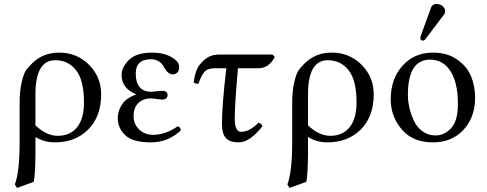

<svg xmlns="http://www.w3.org/2000/svg" viewBox="-20 -702 2436 960"><path d="M148.9 207 64.9 237.8 54.2 220.2Q78.1 157.2 78.1 9.8V-184.1Q78.1 -248 88.6 -291.5Q99.1 -335 109.6 -350.1Q120.1 -365.2 138.2 -382.8Q193.4 -439 275.9 -439Q364.7 -439 425.3 -377.9Q485.8 -316.9 485.8 -231Q485.8 -119.1 421.4 -54.7Q356.9 9.8 253.9 9.8Q200.7 9.8 157.2 -17.1V61Q156.7 167 148.9 207ZM399.9 -189Q399.9 -300.8 360.4 -350.8Q320.8 -400.9 255.9 -400.9Q156.7 -400.9 157.2 -228V-75.2Q211.4 -23.4 268.1 -22.9Q331.1 -22.9 365.5 -65.9Q399.9 -108.9 399.9 -189Z M647.9 -121.1Q647.9 -81.1 676 -54.4Q704.1 -27.8 745.1 -27.8Q807.1 -27.8 869.1 -70.8Q883.3 -65.9 883.8 -49.8Q819.8 10.3 733.9 9.8Q644 9.8 606.4 -25.6Q568.8 -61 568.8 -112.8Q568.8 -147 589.8 -179.4Q610.8 -211.9 659.7 -229V-231Q587.9 -260.7 587.9 -327.1Q587.9 -366.2 625 -402.6Q662.1 -439 740.7 -439Q796.9 -439 836.4 -417Q876 -395 876 -367.2Q876 -347.2 866 -338.6Q856 -330.1 843.8 -330.1Q820.8 -330.1 801.8 -362.8Q780.8 -405.8 734.9 -405.8Q658.7 -405.8 658.7 -334Q658.7 -243.2 737.8 -243.2L761.7 -245.6Q785.6 -248 789.1 -248Q817.9 -248 817.9 -227.1Q817.9 -204.1 788.1 -204.1Q784.2 -204.1 762.9 -207Q741.7 -210 736.8 -210Q694.8 -210 671.4 -186.5Q647.9 -163.1 647.9 -121.1Z M1075.7 -429.2H1342.8L1354 -417Q1324.2 -360.8 1272 -360.8H1169.9Q1153.8 -185.1 1153.8 -107.9Q1153.8 -43 1186 -43Q1228 -43 1272.9 -88.9Q1288.1 -84 1292 -70.8Q1229 10.3 1172.9 9.8Q1129.9 9.8 1109.9 -11.2Q1089.8 -32.2 1089.8 -85Q1089.8 -177.7 1111.8 -360.8H1055.7Q1020.5 -360.8 1005.1 -345.9Q989.7 -331.1 971.7 -283.2Q953.6 -283.2 948.7 -291Q952.6 -324.2 963.1 -351.6Q973.6 -378.9 1003.2 -404.1Q1032.7 -429.2 1075.7 -429.2Z M1511.7 207 1427.7 237.8 1417 220.2Q1440.9 157.2 1440.9 9.8V-184.1Q1440.9 -248 1451.4 -291.5Q1461.9 -335 1472.4 -350.1Q1482.9 -365.2 1501 -382.8Q1556.2 -439 1638.7 -439Q1727.5 -439 1788.1 -377.9Q1848.6 -316.9 1848.6 -231Q1848.6 -119.1 1784.2 -54.7Q1719.7 9.8 1616.7 9.8Q1563.5 9.8 1520 -17.1V61Q1519.5 167 1511.7 207ZM1762.7 -189Q1762.7 -300.8 1723.1 -350.8Q1683.6 -400.9 1618.7 -400.9Q1519.5 -400.9 1520 -228V-75.2Q1574.2 -23.4 1630.9 -22.9Q1693.8 -22.9 1728.3 -65.9Q1762.7 -108.9 1762.7 -189Z M2163.6 -682.1Q2179.7 -682.1 2192.6 -671.6Q2205.6 -661.1 2205.6 -647Q2205.6 -635.7 2199.7 -628.9L2107.4 -506.8Q2101.6 -499 2095.7 -499Q2081.5 -499 2081.5 -512.2Q2081.5 -516.1 2083.5 -522L2135.7 -665Q2141.6 -682.1 2163.6 -682.1ZM1933.6 -205.1Q1933.6 -304.2 1988.8 -369.1Q2048.3 -439 2145.5 -439Q2217.3 -439 2266.8 -403.6Q2316.4 -368.2 2335.9 -319.1Q2355.5 -270 2355.5 -213.9Q2355.5 -109.4 2290.5 -45.9Q2233.4 10.3 2143.6 9.8Q2043.5 9.8 1988.5 -55.2Q1933.6 -120.1 1933.6 -205.1ZM2130.4 -403.8Q2019.5 -403.8 2019.5 -228Q2019.5 -195.8 2027.1 -162.8Q2034.7 -129.9 2049.6 -97.9Q2064.5 -65.9 2092.5 -45.4Q2120.6 -24.9 2157.7 -24.9Q2201.7 -24.9 2235.6 -61Q2269.5 -97.2 2269.5 -182.1Q2269.5 -289.1 2232.4 -346.4Q2195.3 -403.8 2130.4 -403.8Z"/></svg>

Font: Linux Libertine Capitals
Style: Small Caps
Weight: 400
Designer: Philipp H. Poll
Foundry: Philipp H. Poll
Version: Version 5.1.3